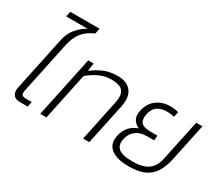

<svg xmlns="http://www.w3.org/2000/svg" viewBox="-131 -1129 1711 1475"><g transform="rotate(30 724.0 -392.0)"><path d="M139 0Q97 0 80 -25Q63 -50 72 -91L172 -565Q186 -633 223.5 -678Q261 -723 309 -748H118L128 -794H388L378 -746Q313 -719 276.5 -673Q240 -627 224 -551L129 -101Q122 -67 130.5 -56.5Q139 -46 169 -46H218L209 0Z M320 0 434 -540H482L472 -469Q518 -505 570.5 -527.5Q623 -550 693 -550Q773 -550 812 -501.5Q851 -453 831 -358L755 0H700L776 -361Q792 -434 767 -468Q742 -502 664 -502Q606 -502 556.5 -478.5Q507 -455 463 -418L375 0Z M1109 10Q1003 10 951.5 -30.5Q900 -71 916 -149Q927 -202 958 -235Q989 -268 1033 -282Q1003 -292 982.5 -322Q962 -352 973 -404Q989 -478 1039.5 -514Q1090 -550 1154 -550Q1180 -550 1198 -547.5Q1216 -545 1231 -540L1221 -493Q1196 -502 1155 -502Q1106 -502 1072.5 -479.5Q1039 -457 1028 -404Q1018 -355 1038.5 -330Q1059 -305 1126 -305H1184L1180 -261H1114Q1056 -261 1018.5 -232Q981 -203 970 -149Q958 -94 991.5 -65.5Q1025 -37 1118 -37Q1205 -37 1252.5 -70.5Q1300 -104 1315 -176L1392 -540H1447L1377 -208Q1362 -138 1332.5 -89.5Q1303 -41 1249.5 -15.5Q1196 10 1109 10Z"/></g></svg>

Font: Kanit ExtraLight
Style: Italic
Weight: 275
Italic angle: -12°
Designer: Katatrad Team
Foundry: CadsonDemak
Version: Version 2.000; ttfautohint (v1.8.3)